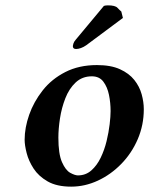

<svg xmlns="http://www.w3.org/2000/svg" viewBox="-20 -687 557 717"><path d="M72 -165Q72 -210 89 -258.5Q106 -307 139.5 -349.5Q173 -392 224 -418Q275 -444 342 -444Q394 -444 428 -428.5Q462 -413 481.5 -388.5Q501 -364 509 -335Q517 -306 517 -279Q517 -220 494.5 -167.5Q472 -115 433 -75Q394 -35 345.5 -12.5Q297 10 246 10Q192 10 158 -9.5Q124 -29 105.5 -57.5Q87 -86 79.5 -115.5Q72 -145 72 -165ZM198 -173Q198 -112 211.5 -81.5Q225 -51 242.5 -41.5Q260 -32 271 -32Q300 -32 321 -50.5Q342 -69 356 -98Q370 -127 378 -160Q386 -193 389.5 -223Q393 -253 393 -272Q393 -303 387 -332.5Q381 -362 366 -382Q351 -402 323 -402Q287 -402 262.5 -379Q238 -356 224 -320Q210 -284 204 -245Q198 -206 198 -173ZM368 -665Q374 -667 383 -667Q410 -667 418.5 -658Q427 -649 433 -644L439 -620L302 -518Q292 -511 282 -507.5Q272 -504 264 -504Q252 -504 252 -515Q252 -517 254 -524Q256 -531 263 -539Z"/></svg>

Font: Libertinus Serif SemiBold
Style: Italic
Weight: 600
Italic angle: -11.5°
Designer: Philipp H. Poll, Khaled Hosny
Foundry: Caleb Maclennan
Version: Version 7.051;RELEASE